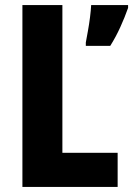

<svg xmlns="http://www.w3.org/2000/svg" viewBox="-20 -734 523 754"><path d="M68 0V-714H225V-134H442V0ZM483 -703Q470 -666 452.5 -627.5Q435 -589 413 -554H317V-567Q320 -584 325 -611Q330 -638 333.5 -666Q337 -694 338 -714H483Z"/></svg>

Font: Noto Sans Lao UI Cond ExtBd
Style: Regular
Weight: 800
Width: 3
Designer: Monotype Design Team
Foundry: Monotype Imaging Inc.
Version: Version 2.000; ttfautohint (v1.8.4.7-5d5b)